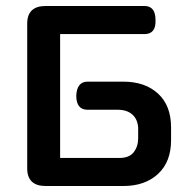

<svg xmlns="http://www.w3.org/2000/svg" viewBox="-20 -622 646 642"><path d="M133 0Q71 0 71 -59V-543Q71 -602 133 -602H463Q500 -602 500 -555Q502 -508 463 -508H181V-94H373Q411 -92 427 -113Q442 -132 442 -160V-195Q440 -224 422 -239.5Q404 -255 374 -255H273Q235 -255 235 -302Q237 -349 273 -349H392Q465 -349 508.5 -309Q552 -269 552 -196V-153Q552 -81 508.5 -40.5Q465 0 392 0Z"/></svg>

Font: Gugi Cyrillic
Style: Regular
Weight: 400
Foundry: TAE System & Typefaces Co.
Version: Version 3.10 September 15, 2020